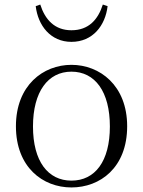

<svg xmlns="http://www.w3.org/2000/svg" viewBox="-20 -810 629 844"><path d="M294 14C420 14 539 -73 539 -255C539 -435 418 -525 294 -525C170 -525 50 -435 50 -255C50 -75 168 14 294 14ZM294 -16C191 -16 125 -101 125 -254C125 -407 191 -495 294 -495C398 -495 463 -407 463 -254C463 -101 398 -16 294 -16ZM137 -783C147 -698 202 -626 294 -626C388 -626 443 -698 453 -783L432 -790C411 -724 370 -677 294 -677C220 -677 178 -724 157 -790Z"/></svg>

Font: Noto Serif CJK KR Light
Style: Regular
Weight: 300
Designer: Ryoko NISHIZUKA 西塚涼子 (kana & ideographs); Frank Grießhammer (Latin, Greek & Cyrillic); Wenlong ZHANG 张文龙 (bopomofo); San
Foundry: Adobe
Version: Version 2.001;hotconv 1.1.0;makeotfexe 2.6.0